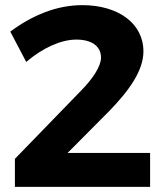

<svg xmlns="http://www.w3.org/2000/svg" viewBox="-20 -727 637 747"><path d="M243 -132 404 -294C482 -374 538 -452 538 -527C538 -636 440 -707 300 -707C201 -707 106 -668 20 -604L82 -486C145 -540 217 -573 277 -573C337 -573 373 -547 373 -503C373 -469 341 -421 297 -376L38 -109V0H564V-132Z"/></svg>

Font: Juman SemiBold
Style: Regular
Weight: 600
Designer: Bandar Raffah (Arabic) Julieta Ulanovsky (Latin)
Foundry: Caramella
Version: Version 5.022;PS 005.022;hotconv 1.0.88;makeotf.lib2.5.64775